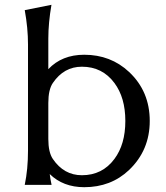

<svg xmlns="http://www.w3.org/2000/svg" viewBox="-20 -777 698 807"><path d="M324.2 -40.5Q410.2 -40.5 460.9 -108.9Q506.8 -170.4 506.8 -268.6Q506.8 -366.7 460.9 -428.2Q410.2 -496.6 324.2 -496.6Q248.5 -496.6 202.1 -428.2Q183.1 -400.4 183.1 -344.2V-192.9Q183.1 -136.7 202.1 -108.9Q248.5 -40.5 324.2 -40.5ZM84 0Q97.7 -65.9 97.7 -143.6V-589.8Q97.7 -659.2 84 -734.4L196.3 -756.8Q183.1 -680.7 183.1 -614.7V-486.3Q240.2 -546.9 334 -546.9Q445.3 -546.9 522.5 -474.6Q609.4 -393.1 609.4 -268.6Q609.4 -145.5 522.5 -62.5Q446.3 9.8 334 9.8Q245.6 9.8 189 -45.4Q191.9 -22 196.8 0Z"/></svg>

Font: Classica
Style: Book
Weight: 400
Designer: Wojciech Kalinowski "wmk69" (wmk69@o2.pl)
Foundry: Wojciech Kalinowski "wmk69" (wmk69@o2.pl)
Version: Version 2.1.1; 2021-05-14